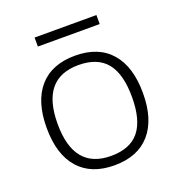

<svg xmlns="http://www.w3.org/2000/svg" viewBox="-129 -805 859 922"><g transform="rotate(-20 301.0 -344.0)"><path d="M149 -698H465V-652H149ZM301 10Q182 10 118.5 -62.5Q55 -135 55 -270Q55 -405 118.5 -477.5Q182 -550 301 -550Q420 -550 483.5 -477.5Q547 -405 547 -270Q547 -135 483.5 -62.5Q420 10 301 10ZM301 -38Q398 -38 444.5 -95Q491 -152 491 -270Q491 -388 444.5 -445Q398 -502 301 -502Q111 -502 111 -270Q111 -38 301 -38Z"/></g></svg>

Font: Encode Sans Wide
Style: ExtraLight
Weight: 200
Designer: Pablo Impallari, Andres Torresi
Foundry: Pablo Impallari, Andres Torresi
Version: Version 1.000; ttfautohint (v1.00) -l 8 -r 50 -G 200 -x 14 -